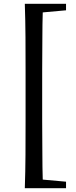

<svg xmlns="http://www.w3.org/2000/svg" viewBox="-20 -810 400 1006"><path d="M110 176Q113 90 113.5 2Q114 -86 114 -174V-440Q114 -527 113.5 -615Q113 -703 110 -790H326V-756L204 -745Q202 -681 202 -616Q201 -528 201 -440V-175Q201 -88 202 0Q202 66 204 131L326 142V176Z"/></svg>

Font: Early Summer Mincho SemiBold
Style: Regular
Weight: 600
Designer: GuiWonder
Version: Version 1.002